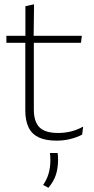

<svg xmlns="http://www.w3.org/2000/svg" viewBox="-20 -641 436 888"><path d="M242 9.5Q190.5 9.5 158.8 -5.8Q127 -21 112 -52.2Q97 -83.5 97 -130.5V-459H136.5V-134.5Q136.5 -79 162.2 -52.5Q188 -26 249 -26Q279.5 -26 308.8 -33.2Q338 -40.5 364.5 -55.5L360 -18.5Q337 -6 305.8 1.8Q274.5 9.5 242 9.5ZM9.5 -443V-475.5H358.5L354.5 -443ZM97.5 -469.5V-612.5L137.5 -621L135.5 -469.5ZM246.5 66.5Q247.5 72 248 80.2Q248.5 88.5 248.5 98.5Q248.5 135.5 238.8 166.5Q229 197.5 204 227.5L179.5 214.5Q197 189 205 161Q213 133 213 99.5Q213 90.5 212.5 82.5Q212 74.5 211 66.5Z"/></svg>

Font: Anek Latin Medium ExtraLight
Style: Regular
Weight: 250
Version: Version 1.003